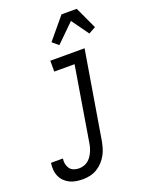

<svg xmlns="http://www.w3.org/2000/svg" viewBox="-226 -851 904 1164"><g transform="rotate(-20 225.5 -269.0)"><path d="M104 223Q81 223 59 219.5Q37 216 18.5 207Q0 198 -15 183Q-30 168 -38.5 148.5Q-47 129 -48.5 107Q-50 85 -47 63H30Q27 81 30.5 98Q34 115 43.5 128Q53 141 69 147Q85 153 103 153Q117 153 132 148.5Q147 144 159.5 134.5Q172 125 181 112Q190 99 196.5 85Q203 71 207 56.5Q211 42 213 28L292 -450H161V-520H382L289 39Q285 62 278.5 85Q272 108 260.5 129Q249 150 232 168.5Q215 187 194 199.5Q173 212 149.5 217.5Q126 223 104 223ZM245 -590 206 -623 321 -761H419L485 -619L440 -594L361 -704Z"/></g></svg>

Font: Iosevka Algr
Style: Italic
Weight: 400
Italic angle: -9°
Monospace: yes
Designer: Belleve Invis
Foundry: Belleve Invis
Version: Version 26.0.2; ttfautohint (v1.8.3)